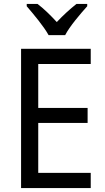

<svg xmlns="http://www.w3.org/2000/svg" viewBox="-20 -964 540 984"><path d="M229 -784H314C337 -829 392 -893 427 -932V-944H372C337 -916 306 -888 271 -851C239 -886 203 -921 172 -944H117V-932C153 -890 205 -828 229 -784ZM445 0V-78H176V-334H429V-411H176V-636H445V-714H88V0Z"/></svg>

Font: Noto Sans Thai Looped SemiCondensed
Style: Regular
Weight: 400
Width: 4
Designer: Sasikarn Vongin, Ben Mitchell
Foundry: The Fontpad Ltd
Version: Version 1.001